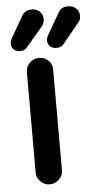

<svg xmlns="http://www.w3.org/2000/svg" viewBox="-53 -747 411 793"><g transform="rotate(-5 153.0 -350.0)"><path d="M11 -580Q11 -590 18 -603L68 -690Q80 -713 109 -713Q129 -713 142 -701Q155 -689 155 -669Q155 -652 144 -639L76 -559Q67 -546 47 -546Q31 -546 21 -555Q11 -564 11 -580ZM67 -458Q67 -479 83 -495Q99 -511 121 -511Q145 -511 160.5 -496Q176 -481 176 -458V-39Q176 -19 159.5 -3Q143 13 121 13Q99 13 83 -3Q67 -19 67 -39ZM169 -604 219 -690Q230 -713 260 -713Q279 -713 292.5 -701Q306 -689 306 -669Q306 -651 294 -640L227 -558Q217 -546 197 -546Q182 -546 171.5 -555.5Q161 -565 161 -580Q161 -591 169 -604Z"/></g></svg>

Font: 寒蝉全圆体 Bold
Style: Regular
Weight: 700
Designer: Warren2060
      Designed by Motoya company      

      [Varela Round]
      Joe Prince(Latin component); Avraham Cornf
Foundry: ChillType
Version: Version 3.200